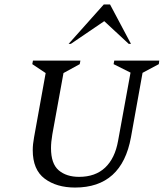

<svg xmlns="http://www.w3.org/2000/svg" viewBox="-20 -832 745 862"><path d="M317 10Q234 10 180.5 -30Q127 -70 127 -158Q127 -184 133 -216L185 -504L125 -544L128 -560H341L338 -544L265 -504L215 -229Q209 -194 209 -167Q209 -97 243.5 -67.5Q278 -38 335 -38Q408 -38 452 -79.5Q496 -121 510 -199L566 -506L490 -544L493 -560H695L693 -544L620 -505L568 -216Q527 10 317 10ZM288 -635 446 -812H474L568 -635H558L448 -737L298 -635Z"/></svg>

Font: Spectral SC
Style: Italic
Weight: 400
Italic angle: -10°
Designer: Jean-Baptiste Levee
Foundry: Production Type
Version: Version 2.001